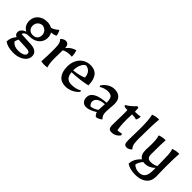

<svg xmlns="http://www.w3.org/2000/svg" viewBox="113 -1429 2492 2492"><g transform="rotate(45 1358.5 -183.5)"><path d="M38 137Q38 101 52 66.5Q66 32 91 5Q52 -9 52 -49Q52 -77 72.5 -99.5Q93 -122 129 -135Q94 -152 75 -184.5Q56 -217 56 -260Q56 -330 105 -374Q154 -418 231 -418Q282 -418 320 -396Q340 -401 366 -416.5Q392 -432 417 -454Q428 -436 435.5 -412.5Q443 -389 443 -374Q411 -357 364 -354Q384 -317 384 -277Q384 -231 361 -195Q338 -159 296.5 -139Q255 -119 203 -119Q160 -119 135 -105.5Q110 -92 110 -69L298 -59Q352 -54 380.5 -29.5Q409 -5 409 38Q409 78 382 110.5Q355 143 307.5 161.5Q260 180 201 180Q100 180 38 137ZM307 -246Q307 -282 285.5 -307.5Q264 -333 226 -342Q185 -342 158.5 -315.5Q132 -289 132 -248Q132 -209 156 -185Q180 -161 218 -161Q260 -161 283.5 -183.5Q307 -206 307 -246ZM344 57Q344 37 330 27.5Q316 18 282 17L132 9Q116 38 111 63Q149 115 226 115Q279 115 311.5 99Q344 83 344 57Z M539 0Q546 -100 546 -213Q546 -268 542.5 -297Q539 -326 531.5 -343Q524 -360 507 -378Q523 -396 542 -405Q561 -414 576 -414Q633 -414 636 -340Q662 -372 691.5 -392.5Q721 -413 759 -423Q766 -407 771.5 -377Q777 -347 777 -322Q765 -324 743 -324Q711 -324 682 -316.5Q653 -309 635 -298L634 -267Q632 -201 632 -150Q632 -45 652 0Q622 6 597 6Q572 6 539 0Z M824 -191Q824 -257 850 -308.5Q876 -360 922.5 -389Q969 -418 1029 -418Q1109 -418 1150.5 -365.5Q1192 -313 1192 -211Q1139 -198 1064 -188.5Q989 -179 916 -177Q922 -116 949.5 -88.5Q977 -61 1030 -61Q1071 -61 1107.5 -70.5Q1144 -80 1170 -97L1177 -78Q1146 -38 1094.5 -13.5Q1043 11 989 11Q909 11 866.5 -41.5Q824 -94 824 -191ZM1088 -251Q1087 -304 1057.5 -338Q1028 -372 982 -372Q951 -354 932.5 -310Q914 -266 914 -209Q964 -214 1012 -225.5Q1060 -237 1088 -251Z M1282 -83Q1282 -204 1518 -219Q1518 -285 1499 -311Q1480 -337 1429 -337Q1398 -337 1366.5 -327Q1335 -317 1309 -300L1301 -319Q1328 -363 1374 -390.5Q1420 -418 1468 -418Q1533 -418 1568 -383.5Q1603 -349 1603 -284Q1603 -248 1598 -203Q1594 -155 1594 -132Q1594 -94 1602 -73Q1610 -52 1633 -27Q1596 5 1552 11Q1525 -7 1514 -44Q1478 -19 1439 -4Q1400 11 1367 11Q1331 11 1306.5 -15.5Q1282 -42 1282 -83ZM1510 -80V-85Q1510 -117 1513 -147L1516 -190Q1448 -186 1411 -161.5Q1374 -137 1374 -96Q1374 -79 1383 -62.5Q1392 -46 1407 -37Q1432 -39 1460 -51Q1488 -63 1510 -80Z M1774 -70Q1774 -101 1776 -171Q1778 -247 1778 -297Q1778 -321 1776 -343Q1736 -343 1722.5 -348.5Q1709 -354 1709 -368Q1774 -405 1832 -469L1856 -466Q1860 -432 1861 -396Q1928 -397 1959 -404Q1959 -383 1955 -367Q1951 -351 1942 -334Q1913 -345 1859 -346Q1856 -301 1856 -252Q1856 -129 1871 -65Q1917 -68 1945 -76L1951 -53Q1933 -25 1901 -8Q1869 9 1837 9Q1802 9 1788 -8.5Q1774 -26 1774 -70Z M2060 -73Q2060 -104 2062 -172Q2064 -248 2064 -297Q2064 -458 2045 -527Q2073 -538 2098.5 -542.5Q2124 -547 2155 -547Q2143 -423 2143 -192Q2143 -138 2146.5 -108.5Q2150 -79 2158 -62Q2166 -45 2183 -27Q2167 -9 2148 0Q2129 9 2114 9Q2084 9 2072 -8.5Q2060 -26 2060 -73Z M2280 139Q2280 52 2362 -24Q2309 -54 2309 -147L2311 -196L2313 -255Q2313 -357 2295 -397Q2323 -408 2347 -412.5Q2371 -417 2405 -417Q2399 -359 2399 -154Q2399 -114 2415 -96.5Q2431 -79 2468 -79Q2526 -79 2566 -105L2564 -222Q2563 -238 2563 -257Q2563 -304 2558 -341Q2553 -378 2544 -397Q2593 -417 2655 -417Q2648 -336 2648 -167Q2648 -99 2650 -52.5Q2652 -6 2652 0Q2652 89 2595 134.5Q2538 180 2443 180Q2342 180 2280 139ZM2566 -24V-71Q2537 -41 2501.5 -25Q2466 -9 2426 -9Q2416 -9 2398 -11Q2358 37 2349 84Q2367 103 2394.5 114.5Q2422 126 2452 126Q2507 126 2536.5 92.5Q2566 59 2566 -24Z"/></g></svg>

Font: Mirza
Style: Regular
Weight: 400
Designer: Arabic design by Kourosh Beigpour, Latin design by Eduardo Tunni, engineering by Lasse Fister
Version: Version 1.0010g